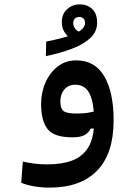

<svg xmlns="http://www.w3.org/2000/svg" viewBox="-20 -631 626 887"><path d="M208 235.8Q173.3 235.8 138.4 230Q103.5 224.1 78.1 213.4L85.4 115.7Q114.3 121.6 140.4 125Q166.5 128.4 199.2 128.4Q265.6 128.4 314 110.4Q362.3 92.3 388.4 48.8Q414.6 5.4 414.6 -70.3Q414.6 -133.3 404.3 -170.4Q394 -207.5 375 -223.6Q356 -239.7 328.6 -239.7Q296.4 -239.7 277.6 -218Q258.8 -196.3 258.8 -161.1Q258.8 -129.4 273.7 -117.9Q288.6 -106.4 335.4 -106.4Q367.2 -106.4 394.3 -111.6Q421.4 -116.7 460 -126.5L454.6 -37.1H399.4Q389.2 -17.6 370.6 -7.1Q352.1 3.4 314 3.4Q229.5 3.4 199.7 -34.9Q169.9 -73.2 169.9 -149.9Q169.9 -204.1 190.2 -250Q210.4 -295.9 246.8 -324Q283.2 -352.1 332 -352.1Q418.5 -352.1 461.7 -278.6Q504.9 -205.1 504.9 -75.2Q504.9 78.6 428.7 157.2Q352.5 235.8 208 235.8ZM191.9 -371.6 193.4 -439Q267.6 -453.6 306.4 -468Q345.2 -482.4 359.1 -496.3Q373 -510.3 373 -523.9Q373 -538.1 365.7 -545.4Q358.4 -552.7 346.2 -552.7Q333.5 -552.7 325.9 -545.2Q318.4 -537.6 318.4 -523.9Q318.4 -509.8 327.4 -498Q336.4 -486.3 353.5 -481L312 -450.2Q293.5 -460.4 279.5 -480.2Q265.6 -500 265.6 -528.8Q265.6 -566.9 290.3 -588.9Q314.9 -610.8 348.1 -610.8Q383.3 -610.8 406 -589.4Q428.7 -567.9 428.7 -526.4Q428.7 -484.4 396.7 -454.8Q364.7 -425.3 311 -405.3Q257.3 -385.3 191.9 -371.6Z"/></svg>

Font: Cascadia Code Medium
Style: Regular
Weight: 500
Monospace: yes
Designer: Aaron Bell
Foundry: Saja Typeworks
Version: Version 2407.024